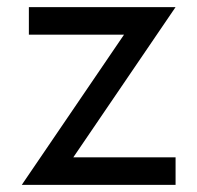

<svg xmlns="http://www.w3.org/2000/svg" viewBox="-20 -520 555 540"><path d="M473.8 -500 186.2 -77.5H473.8V0H41.2L328.8 -422.5H61.2V-500Z"/></svg>

Font: Now Alt
Style: Regular
Weight: 400
Designer: Alfredo Marco Pradil
Foundry: Alfredo Marco Pradil
Version: Version 1.002;PS 001.002;hotconv 1.0.88;makeotf.lib2.5.64775